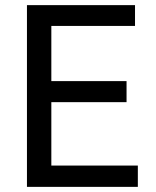

<svg xmlns="http://www.w3.org/2000/svg" viewBox="-20 -728 606 748"><path d="M85 0H517V-83H180V-330H473V-412H180V-627H506V-708H85Z"/></svg>

Font: Telex Regular
Style: Regular
Weight: 400
Designer: Andres Torresi
Foundry: Andres Torresi
Version: Version 1.001